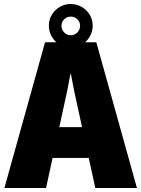

<svg xmlns="http://www.w3.org/2000/svg" viewBox="-20 -939 706 959"><path d="M205 -728H461L664 0H456L350 -487L334 -570H332L316 -487L210 0H2ZM263 -304H404L437 -150H229ZM333 -700Q303 -700 278.5 -715Q254 -730 239 -755.5Q224 -781 224 -811Q224 -841 239 -865.5Q254 -890 278.5 -904.5Q303 -919 333 -919Q363 -919 388 -904.5Q413 -890 428 -865.5Q443 -841 443 -811Q443 -781 428 -755.5Q413 -730 388 -715Q363 -700 333 -700ZM333 -763Q353 -763 366.5 -777Q380 -791 380 -811Q380 -829 366.5 -842.5Q353 -856 334 -856Q314 -856 300.5 -842.5Q287 -829 287 -811Q287 -791 300.5 -777Q314 -763 333 -763Z"/></svg>

Font: Murecho Thin Black
Style: Regular
Weight: 900
Version: Version 1.010